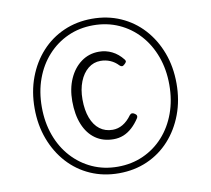

<svg xmlns="http://www.w3.org/2000/svg" viewBox="-115 -1425 1586 1443"><g transform="rotate(-10 678.0 -703.5)"><path d="M678 -114Q561 -114 462 -157.5Q363 -201 290.5 -281Q218 -361 177.5 -469Q137 -577 137 -704Q137 -832 177.5 -939.5Q218 -1047 290.5 -1126.5Q363 -1206 462 -1249.5Q561 -1293 678 -1293Q796 -1293 895 -1249.5Q994 -1206 1066.5 -1126.5Q1139 -1047 1179.5 -939.5Q1220 -832 1220 -704Q1220 -577 1179.5 -469Q1139 -361 1066.5 -281Q994 -201 895 -157.5Q796 -114 678 -114ZM678 -164Q784 -164 873 -204Q962 -244 1027.5 -316.5Q1093 -389 1129 -488Q1165 -587 1165 -704Q1165 -821 1129 -919.5Q1093 -1018 1027.5 -1090.5Q962 -1163 873 -1203Q784 -1243 678 -1243Q573 -1243 484.5 -1203Q396 -1163 330 -1090.5Q264 -1018 228 -919.5Q192 -821 192 -704Q192 -587 228 -488Q264 -389 330 -316.5Q396 -244 484.5 -204Q573 -164 678 -164ZM683 -373Q603 -373 545 -413.5Q487 -454 456 -529.5Q425 -605 425 -708Q425 -804 458.5 -879Q492 -954 551 -997Q610 -1040 686 -1040Q739 -1040 785.5 -1017Q832 -994 868 -948Q876 -938 873 -930Q870 -922 858 -912Q848 -902 839 -902.5Q830 -903 821 -912Q794 -941 759.5 -955.5Q725 -970 686 -970Q633 -970 591.5 -936.5Q550 -903 526.5 -843.5Q503 -784 503 -708Q503 -626 525.5 -566.5Q548 -507 589.5 -475.5Q631 -444 688 -444Q729 -444 765.5 -465.5Q802 -487 833 -530Q841 -540 851 -540.5Q861 -541 872 -533Q883 -526 885.5 -518Q888 -510 883 -500Q856 -458 824.5 -429.5Q793 -401 758 -387Q723 -373 683 -373Z"/></g></svg>

Font: Playwrite ID
Style: Regular
Weight: 400
Designer: Veronika Burian, José Scaglione
Foundry: TypeTogether
Version: Version 1.002